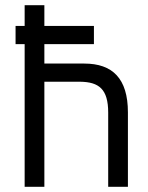

<svg xmlns="http://www.w3.org/2000/svg" viewBox="-20 -720 572 740"><path d="M289 -405C361 -404 397 -377 397 -286V0H473V-287C473 -418 413 -475 305 -475H151V-550H342V-620H151V-700H75V-620H40V-550H75V0H151V-405Z"/></svg>

Font: Mint Spirit
Style: Regular
Weight: 400
Designer: HARENDAL Hirwen
Foundry: Arkandis Digital Foundry.
Version: Version 1.004;FFEdit